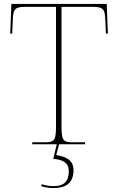

<svg xmlns="http://www.w3.org/2000/svg" viewBox="-20 -734 603 977"><path d="M144 0H269L251 74C302 79 330 95 330 136C330 196 298 213 254 213C229 213 215 210 191 203V214C215 221 235 223 254 223C311 223 354 200 354 133C354 77 312 63 266 55L281 0H413V-10H349C299 -10 293 -21 293 -98V-699H455C507 -699 514 -685 516 -630L519 -563H529L523 -714H38L32 -563H42L45 -630C47 -685 54 -699 106 -699H265V-98C265 -21 259 -10 209 -10H144Z"/></svg>

Font: Noto Serif Display Thin
Style: Regular
Weight: 100
Designer: Monotype Design Team
Foundry: Monotype Imaging Inc.
Version: Version 2.009